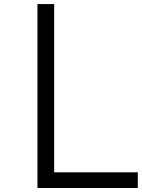

<svg xmlns="http://www.w3.org/2000/svg" viewBox="-20 -937 707 957"><path d="M166.7 0V-916.7H250V-78.1H666.7V0Z"/></svg>

Font: Monoid
Style: Regular
Weight: 400
Width: 4
Monospace: yes
Designer: Andreas Larsen (@larsenwork)
Version: Version 0.61